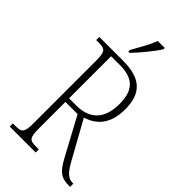

<svg xmlns="http://www.w3.org/2000/svg" viewBox="-281 -1006 1082 1082"><g transform="rotate(45 259.5 -465.5)"><path d="M212 -784V-771H222C264 -814 322 -886 343 -921V-931H287C271 -886 241 -836 212 -784ZM38 0H245V-25H220C173 -25 162 -35 162 -108V-320H259L382 -92C422 -20 445 0 514 0H519V-26H513C476 -26 453 -51 421 -109L298 -331C366 -352 430 -403 430 -528C430 -654 371 -714 227 -714H38V-689H61C108 -689 120 -679 120 -606V-108C120 -35 108 -25 61 -25H38ZM220 -349H162V-684H232C347 -684 386 -628 386 -527C386 -413 331 -349 220 -349Z"/></g></svg>

Font: Noto Serif Thai Condensed ExtraLight
Style: Regular
Weight: 200
Width: 3
Designer: Monotype Design Team
Foundry: Monotype Imaging Inc.
Version: Version 2.002